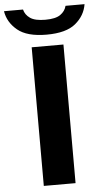

<svg xmlns="http://www.w3.org/2000/svg" viewBox="-112 -983 554 1021"><g transform="rotate(-5 165.0 -472.0)"><path d="M79.5 0V-740H249V0ZM165 -800Q60.5 -800 9.8 -842Q-41 -884 -50.5 -944H51Q58 -915.5 84 -897.5Q110 -879.5 165 -879.5Q219.5 -879.5 245.2 -897.5Q271 -915.5 278 -944H379.5Q370 -883.5 319.8 -841.8Q269.5 -800 165 -800Z"/></g></svg>

Font: Encode Sans Expanded
Style: Bold
Weight: 700
Width: 7
Designer: Multiple Designers
Foundry: Impallari Type
Version: Version 3.000; ttfautohint (v1.8.3) -l 8 -r 50 -G 200 -x 14 